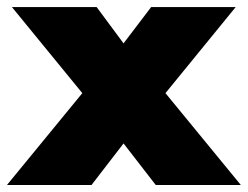

<svg xmlns="http://www.w3.org/2000/svg" viewBox="-59 -530 710 550"><path d="M-39.1 0 176.8 -263.2 -24.9 -509.8H217.8L294.9 -405.8L374 -509.8H616.2L415 -263.2L630.9 0H387.2L294.9 -119.1L203.1 0Z"/></svg>

Font: Mulish ExtraBlack
Style: Regular
Weight: 1000
Designer: Vernon Adams
Foundry: Vernon Adams
Version: Version 3.603; ttfautohint (v1.8.3)